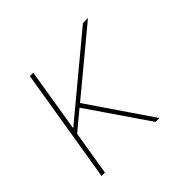

<svg xmlns="http://www.w3.org/2000/svg" viewBox="-131 -684 839 839"><g transform="rotate(-45 288.0 -265.0)"><path d="M58 0H79L113 -206L201 -279L262 -190L392 0H416L217 -292L504 -530H473L118 -235L166 -530H145Z"/></g></svg>

Font: Iosevka Sparkle Thin
Style: Italic
Weight: 100
Italic angle: -9°
Designer: Belleve Invis
Foundry: Belleve Invis
Version: Version 4.5.0; ttfautohint (v1.8.3)